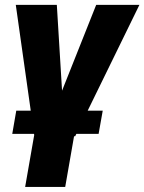

<svg xmlns="http://www.w3.org/2000/svg" viewBox="-20 -548 581 772"><path d="M283.7 -34.2 242.2 203.6H81.1L122.6 -34.2ZM211.9 -139.2 366.7 -528.3H540.5L282.2 0H168.5ZM208.5 -528.3 233.4 -119.6 224.1 0H118.2L43.5 -528.3ZM393.1 -103 376.5 -9.8H29.3L45.4 -103Z"/></svg>

Font: Roboto Black
Style: Italic
Weight: 900
Italic angle: -12°
Designer: Christian Robertson
Foundry: Google
Version: Version 3.0; 2020